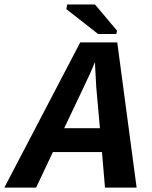

<svg xmlns="http://www.w3.org/2000/svg" viewBox="-71 -851 691 871"><path d="M548.8 0H405.3L391.6 -161.1H168.9L92.8 0H-51.3L293 -658.7H460.9ZM359.9 -569.8Q352.1 -549.8 337.2 -516.6Q322.3 -483.4 220.2 -269.5H382.3L365.7 -455.1L360.4 -552.7ZM374 -696.8 230 -809.6 233.9 -830.6H359.9L460 -711.9L457 -696.8Z"/></svg>

Font: Liberation Mono
Style: Bold Italic
Weight: 700
Italic angle: -12°
Monospace: yes
Designer: Steve Matteson
Foundry: Ascender Corporation
Version: Version 2.1.5